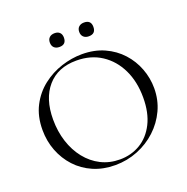

<svg xmlns="http://www.w3.org/2000/svg" viewBox="-141 -931 1048 1075"><g transform="rotate(-20 383.0 -393.5)"><path d="M366 12Q294 12 235.5 -13.5Q177 -39 135.5 -84Q94 -129 71.5 -187.5Q49 -246 49 -312Q49 -393 80.5 -454Q112 -515 164 -555.5Q216 -596 278 -616Q340 -636 401 -636Q475 -636 533.5 -609.5Q592 -583 633 -538Q674 -493 695.5 -436Q717 -379 717 -319Q717 -249 689 -189Q661 -129 612.5 -84Q564 -39 500.5 -13.5Q437 12 366 12ZM401.4 -9Q468.6 -9 523 -41.4Q577.4 -73.8 609.3 -137Q641.2 -200.2 641.2 -290.8Q641.2 -385.2 606.4 -457.6Q571.6 -530 508.4 -571.5Q445.2 -613 359.4 -613Q248.4 -613 186.6 -541.6Q124.8 -470.2 124.8 -346.6Q124.8 -276 144.6 -214.5Q164.4 -153 201.3 -106.7Q238.2 -60.4 288.9 -34.7Q339.6 -9 401.4 -9ZM298 -716.6Q277.8 -716.6 266.4 -727.5Q255 -738.4 255 -758Q255 -777.2 266.4 -788Q277.8 -798.8 298 -798.8Q317.3 -798.8 328.1 -788Q338.8 -777.2 338.8 -758Q338.8 -716.6 298 -716.6ZM472.8 -716.6Q453.4 -716.6 441.7 -727.5Q430 -738.4 430 -758Q430 -777.2 441.7 -787.9Q453.4 -798.6 472.8 -798.6Q514.4 -798.6 514.4 -758Q514.4 -716.6 472.8 -716.6Z"/></g></svg>

Font: Cormorant Light
Style: Regular
Weight: 300
Designer: Christian Thalmann (Catharsis Fonts)
Foundry: Catharsis Fonts
Version: Version 4.000